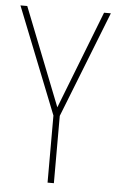

<svg xmlns="http://www.w3.org/2000/svg" viewBox="-52 -751 476 787"><g transform="rotate(5 186.0 -357.0)"><path d="M187 -311 28 -714H0L174 -276V0H200V-277L372 -714H344Z"/></g></svg>

Font: Noto Sans Gurmukhi Condensed Thin
Style: Regular
Weight: 100
Width: 3
Designer: Jelle Bosma - Monotype Design Team
Foundry: Monotype Imaging Inc.
Version: Version 2.004